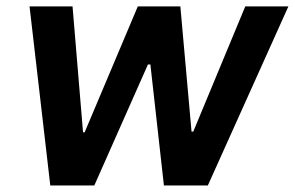

<svg xmlns="http://www.w3.org/2000/svg" viewBox="-20 -565 899 585"><path d="M133.2 0 70 -545.5H201L233 -161.9H237.9L399.9 -545.5H529.5L563.6 -164.1H568.9L727.3 -545.5H858.7L613.3 0H479.4L438.2 -368.6H430.8L267.4 0Z"/></svg>

Font: Inter UI Semi Bold
Style: Italic
Weight: 600
Italic angle: -9.39999°
Designer: Rasmus Andersson
Foundry: rsms
Version: 3.2;8d6f07862